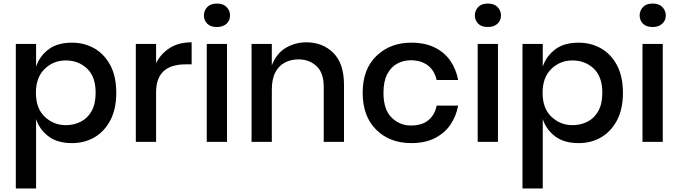

<svg xmlns="http://www.w3.org/2000/svg" viewBox="-20 -798 3817 1080"><path d="M183 262H69V-551H183V-423Q202 -481 252 -519.5Q302 -558 385 -558Q454 -558 510.5 -526Q567 -494 600.5 -431Q634 -368 634 -276Q634 -185 601 -122Q568 -59 512 -26Q456 7 385 7Q302 7 252 -31.5Q202 -70 183 -128ZM350 -94Q396 -94 434.5 -113.5Q473 -133 495.5 -173.5Q518 -214 518 -276Q518 -367 469.5 -412.5Q421 -458 350 -458Q280 -458 231 -410Q182 -362 182 -276Q182 -188 232 -141Q282 -94 350 -94Z M858 0H744V-551H858V-443Q884 -495 934 -527.5Q984 -560 1058 -560V-436H1024Q858 -436 858 -279Z M1200 -646Q1164 -646 1145.5 -665Q1127 -684 1127 -711Q1127 -738 1145.5 -758Q1164 -778 1200 -778Q1236 -778 1255 -758Q1274 -738 1274 -711Q1274 -682 1253.5 -664Q1233 -646 1200 -646ZM1257 0H1143V-551H1257Z M1915 0H1801V-309Q1801 -389 1760 -426.5Q1719 -464 1659 -464Q1617 -464 1583 -446.5Q1549 -429 1529 -391.5Q1509 -354 1509 -293V0H1395V-551H1509V-430Q1535 -498 1588 -529Q1641 -560 1703 -560Q1795 -560 1855 -500.5Q1915 -441 1915 -321Z M2293 7Q2172 7 2096 -68.5Q2020 -144 2020 -276Q2020 -409 2097.5 -483.5Q2175 -558 2293 -558Q2371 -558 2426 -530.5Q2481 -503 2513.5 -455.5Q2546 -408 2557 -348H2436Q2424 -402 2386 -430.5Q2348 -459 2291 -459Q2250 -459 2215 -440.5Q2180 -422 2158.5 -381.5Q2137 -341 2137 -276Q2137 -182 2182.5 -137Q2228 -92 2291 -92Q2355 -92 2391 -123Q2427 -154 2436 -204H2557Q2546 -144 2513.5 -96.5Q2481 -49 2426 -21Q2371 7 2293 7Z M2724 -646Q2688 -646 2669.5 -665Q2651 -684 2651 -711Q2651 -738 2669.5 -758Q2688 -778 2724 -778Q2760 -778 2779 -758Q2798 -738 2798 -711Q2798 -682 2777.5 -664Q2757 -646 2724 -646ZM2781 0H2667V-551H2781Z M3033 262H2919V-551H3033V-423Q3052 -481 3102 -519.5Q3152 -558 3235 -558Q3304 -558 3360.5 -526Q3417 -494 3450.5 -431Q3484 -368 3484 -276Q3484 -185 3451 -122Q3418 -59 3362 -26Q3306 7 3235 7Q3152 7 3102 -31.5Q3052 -70 3033 -128ZM3200 -94Q3246 -94 3284.5 -113.5Q3323 -133 3345.5 -173.5Q3368 -214 3368 -276Q3368 -367 3319.5 -412.5Q3271 -458 3200 -458Q3130 -458 3081 -410Q3032 -362 3032 -276Q3032 -188 3082 -141Q3132 -94 3200 -94Z M3651 -646Q3615 -646 3596.5 -665Q3578 -684 3578 -711Q3578 -738 3596.5 -758Q3615 -778 3651 -778Q3687 -778 3706 -758Q3725 -738 3725 -711Q3725 -682 3704.5 -664Q3684 -646 3651 -646ZM3708 0H3594V-551H3708Z"/></svg>

Font: Ulagadi Sans Medium
Style: Regular
Weight: 500
Designer: Ninad Kale (Devanagari), Jonny Pinhorn (Latin)
Foundry: Indian Type Foundry
Version: Version 3.01;March 29, 2020;FontCreator 12.0.0.2522 64-bit; 